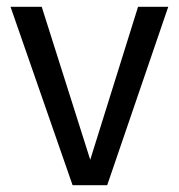

<svg xmlns="http://www.w3.org/2000/svg" viewBox="-20 -546 527 566"><path d="M476 -526 296 0H194L11 -526H103L246 -75L387 -526Z"/></svg>

Font: FiraGO Book
Style: Regular
Weight: 350
Designer: bBox Type
Foundry: bBox Type GmbH
Version: Version 1.001;PS 001.001;hotconv 1.0.88;makeotf.lib2.5.64775